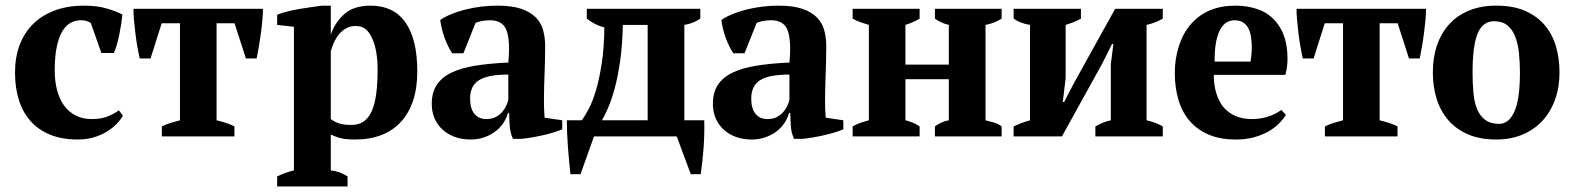

<svg xmlns="http://www.w3.org/2000/svg" viewBox="-20 -488 5623 687"><path d="M419.9 -74.2Q409.7 -56.6 393.6 -41Q377.4 -25.4 356.9 -13.9Q336.4 -2.4 311.8 4.4Q287.1 11.2 258.8 11.2Q202.1 11.2 159.9 -5.9Q117.7 -22.9 89.6 -54.4Q61.5 -85.9 47.6 -130.1Q33.7 -174.3 33.7 -228.5Q33.7 -282.7 50.3 -326.9Q66.9 -371.1 98.6 -402.3Q130.4 -433.6 176.3 -450.7Q222.2 -467.8 280.8 -467.8Q326.2 -467.8 359.6 -458.3Q393.1 -448.7 418 -436Q416.5 -420.4 413.6 -401.4Q410.6 -382.3 406.7 -363.3Q402.8 -344.2 397.9 -327.1Q393.1 -310.1 387.2 -298.3H342.8L304.7 -406.2Q297.4 -410.2 290 -412.8Q282.7 -415.5 268.6 -415.5Q250 -415.5 233.2 -406.7Q216.3 -397.9 203.6 -377Q190.9 -356 183.3 -321.5Q175.8 -287.1 175.8 -235.4Q175.8 -198.7 183.8 -167Q191.9 -135.3 208.3 -111.8Q224.6 -88.4 249.8 -75.2Q274.9 -62 309.6 -62Q341.8 -62 365.5 -71.5Q389.2 -81.1 405.3 -93.3Z M818.8 0H559.1V-35.6Q573.2 -43 590.8 -48.3Q608.4 -53.7 624 -57.6V-404.8H558.6L518.6 -278.8H480Q475.6 -297.9 471.4 -321.5Q467.3 -345.2 464.4 -369.4Q461.4 -393.6 459.5 -416.3Q457.5 -439 457.5 -456.5H920.9Q920.9 -439.9 918.9 -417.5Q917 -395 913.8 -370.8Q910.6 -346.7 906.5 -322.5Q902.3 -298.3 898.4 -278.8H859.9L819.3 -404.8H754.9V-57.6Q776.4 -52.2 790.5 -47.6Q804.7 -43 818.8 -35.6Z M1223.6 179.2H971.7V143.1Q1004.4 127.9 1031.7 121.6V-392.1L971.7 -398.9V-435.1Q986.3 -441.4 1007.8 -446.8Q1029.3 -452.1 1052.2 -456.1Q1075.2 -460 1096.4 -462.9Q1117.7 -465.8 1132.3 -467.8H1163.6V-365.2H1164.1Q1179.2 -408.7 1212.9 -438.5Q1246.6 -467.8 1306.2 -467.8Q1346.2 -467.8 1377.2 -453.4Q1408.2 -439 1429.4 -409.7Q1450.7 -380.4 1461.9 -336.2Q1473.1 -292 1473.1 -231.9Q1473.1 -173.8 1458.3 -128.7Q1443.4 -83.5 1414.8 -52.2Q1386.2 -21 1345 -4.9Q1303.7 11.2 1250.5 11.2Q1219.2 11.2 1201.2 6.8Q1192.4 4.9 1182.9 1.5Q1173.3 -2 1163.6 -6.8V121.6Q1177.7 123 1192.4 127.9Q1207 132.8 1223.6 143.1ZM1251.5 -395Q1223.6 -395 1200.7 -373.5Q1177.7 -352.1 1163.6 -305.2V-62Q1177.7 -51.3 1194.3 -46.1Q1210.9 -41 1237.3 -41Q1263.7 -41 1281.5 -53.5Q1299.3 -65.9 1310.3 -90.8Q1321.3 -115.7 1326.2 -152.6Q1331.1 -189.5 1331.1 -237.8Q1331.1 -274.9 1325.9 -303.2Q1320.8 -331.5 1311 -352.1Q1301.8 -372.6 1288.3 -383.8Q1274.9 -395 1251.5 -395Z M1926.3 -132.3Q1926.3 -112.3 1926.8 -97.7Q1927.2 -83 1928.7 -66.9L1991.7 -57.6V-25.4Q1980 -20 1961.7 -14.4Q1943.4 -8.8 1922.9 -4.2Q1902.3 0.5 1882.1 3.9Q1861.8 7.3 1846.7 8.8H1815.4Q1810.5 -2 1807.9 -12.2Q1805.2 -22.5 1804.2 -32.7Q1803.2 -43.5 1802.7 -56.2Q1802.2 -68.8 1801.8 -84H1797.4Q1793 -66.4 1782 -49.3Q1771 -32.2 1753.9 -18.8Q1736.8 -5.4 1713.9 2.9Q1690.9 11.2 1663.1 11.2Q1633.3 11.2 1608.2 2.2Q1583 -6.8 1564.5 -23.4Q1545.9 -40 1535.4 -63.5Q1524.9 -86.9 1524.9 -116.2Q1524.9 -156.7 1542.5 -183.8Q1560.1 -210.9 1594.7 -227.8Q1629.4 -244.6 1680.4 -252.9Q1731.4 -261.2 1798.8 -264.2Q1806.2 -342.8 1792.5 -378.9Q1779.3 -415.5 1732.9 -415.5Q1704.6 -415.5 1681.6 -406.2L1638.2 -297.4H1598.1Q1590.8 -308.1 1583.7 -322.3Q1576.7 -336.4 1571 -352.1Q1565.4 -367.7 1561.3 -384.3Q1557.1 -400.9 1555.2 -416.5Q1588.9 -439.5 1644.5 -453.6Q1700.2 -467.8 1760.7 -467.8Q1812.5 -467.8 1845.5 -456.3Q1878.4 -444.8 1897.5 -425.3Q1916.5 -405.8 1923.6 -379.2Q1930.7 -352.5 1930.7 -322.8Q1930.7 -294.9 1929.9 -270.5Q1929.2 -246.1 1928.5 -223.1Q1927.7 -200.2 1927 -178Q1926.3 -155.8 1926.3 -132.3ZM1720.7 -62Q1739.7 -62 1753.4 -69.1Q1767.1 -76.2 1776.4 -86.7Q1785.6 -97.2 1791 -108.9Q1796.4 -120.6 1798.8 -129.9V-221.2Q1726.1 -221.2 1694.1 -201.2Q1662.1 -181.2 1662.1 -135.3Q1662.1 -100.1 1677.2 -81.1Q1692.4 -62 1720.7 -62Z M2105.5 0 2057.1 135.3H2021Q2015.6 83.5 2012 36.4Q2008.3 -10.7 2008.3 -57.6H2061.5Q2072.8 -72.3 2086.7 -98.6Q2100.6 -125 2112.5 -165.3Q2124.5 -205.6 2133.1 -261Q2141.6 -316.4 2142.6 -389.6Q2123 -395 2107.7 -403.1Q2092.3 -411.1 2079.6 -421.4V-456.5H2485.8V-421.4Q2473.6 -413.1 2460.2 -407.5Q2446.8 -401.9 2428.7 -398.9V-57.6H2500Q2501 -8.3 2497.6 39.8Q2494.1 87.9 2487.3 135.3H2451.7L2401.4 0ZM2208.5 -398.9Q2207 -324.7 2198.7 -268.1Q2190.4 -211.4 2179 -169.9Q2167.5 -128.4 2155.3 -100.8Q2143.1 -73.2 2133.8 -57.6H2297.4V-398.9Z M2932.1 -132.3Q2932.1 -112.3 2932.6 -97.7Q2933.1 -83 2934.6 -66.9L2997.6 -57.6V-25.4Q2985.8 -20 2967.5 -14.4Q2949.2 -8.8 2928.7 -4.2Q2908.2 0.5 2887.9 3.9Q2867.7 7.3 2852.5 8.8H2821.3Q2816.4 -2 2813.7 -12.2Q2811 -22.5 2810.1 -32.7Q2809.1 -43.5 2808.6 -56.2Q2808.1 -68.8 2807.6 -84H2803.2Q2798.8 -66.4 2787.8 -49.3Q2776.9 -32.2 2759.8 -18.8Q2742.7 -5.4 2719.7 2.9Q2696.8 11.2 2668.9 11.2Q2639.2 11.2 2614 2.2Q2588.9 -6.8 2570.3 -23.4Q2551.8 -40 2541.3 -63.5Q2530.8 -86.9 2530.8 -116.2Q2530.8 -156.7 2548.3 -183.8Q2565.9 -210.9 2600.6 -227.8Q2635.3 -244.6 2686.3 -252.9Q2737.3 -261.2 2804.7 -264.2Q2812 -342.8 2798.3 -378.9Q2785.2 -415.5 2738.8 -415.5Q2710.4 -415.5 2687.5 -406.2L2644 -297.4H2604Q2596.7 -308.1 2589.6 -322.3Q2582.5 -336.4 2576.9 -352.1Q2571.3 -367.7 2567.1 -384.3Q2563 -400.9 2561 -416.5Q2594.7 -439.5 2650.4 -453.6Q2706.1 -467.8 2766.6 -467.8Q2818.4 -467.8 2851.3 -456.3Q2884.3 -444.8 2903.3 -425.3Q2922.4 -405.8 2929.4 -379.2Q2936.5 -352.5 2936.5 -322.8Q2936.5 -294.9 2935.8 -270.5Q2935.1 -246.1 2934.3 -223.1Q2933.6 -200.2 2932.9 -178Q2932.1 -155.8 2932.1 -132.3ZM2726.6 -62Q2745.6 -62 2759.3 -69.1Q2772.9 -76.2 2782.2 -86.7Q2791.5 -97.2 2796.9 -108.9Q2802.2 -120.6 2804.7 -129.9V-221.2Q2731.9 -221.2 2700 -201.2Q2668 -181.2 2668 -135.3Q2668 -100.1 2683.1 -81.1Q2698.2 -62 2726.6 -62Z M3270.5 0H3030.8V-35.6Q3043.5 -43 3057.9 -48.1Q3072.3 -53.2 3088.9 -57.6V-398.9Q3072.3 -403.8 3057.9 -408.9Q3043.5 -414.1 3030.8 -421.4V-456.5H3270.5V-421.4Q3249.5 -408.2 3219.7 -398.9V-256.8H3375V-398.9Q3348.1 -404.8 3325.2 -421.4V-456.5H3564V-421.4Q3551.8 -413.6 3538.1 -408Q3524.4 -402.3 3506.3 -398.9V-57.6Q3522.9 -53.7 3537.4 -49.3Q3551.8 -44.9 3564 -35.6V0H3325.2V-35.6Q3348.6 -53.2 3375 -57.6V-204.6H3219.7V-57.6Q3251 -49.8 3270.5 -35.6Z M3606.9 -456.5H3847.7V-421.4Q3837.9 -415.5 3824.2 -409.9Q3810.5 -404.3 3793 -398.9V-207.5L3782.7 -123H3787.6L3822.8 -190.9L3970.2 -456.5H4140.6V-421.4Q4126.5 -413.1 4111.6 -407.5Q4096.7 -401.9 4082.5 -398.9V-57.6Q4099.6 -53.7 4114 -48.3Q4128.4 -43 4140.6 -35.6V0H3899.4V-35.6Q3912.1 -43 3926.3 -48.8Q3940.4 -54.7 3954.6 -57.6V-258.3L3963.9 -330.6H3959L3924.8 -262.2L3779.8 0H3606.9V-35.6Q3622.6 -43 3636 -48.1Q3649.4 -53.2 3665.5 -57.6V-398.9Q3629.4 -404.8 3606.9 -421.4Z M4581.1 -76.7Q4571.3 -61 4555.7 -45.4Q4540 -29.8 4518.1 -17.3Q4496.1 -4.9 4467 3.2Q4438 11.2 4401.9 11.2Q4346.7 11.2 4305.9 -5.9Q4265.1 -22.9 4237.8 -54.2Q4210.4 -85.4 4197 -129.6Q4183.6 -173.8 4183.6 -228Q4183.6 -279.3 4199 -325.4Q4214.4 -371.6 4242.2 -402.8Q4299.8 -467.8 4400.4 -467.8Q4446.8 -467.8 4484.1 -453.6Q4521.5 -439.5 4546.4 -409.2Q4565.9 -385.7 4576.4 -353.3Q4586.9 -320.8 4586.9 -278.3Q4586.9 -248 4579.1 -220.2H4323.2Q4322.8 -202.6 4325.2 -186Q4327.6 -169.4 4332 -154.8Q4336.4 -140.1 4342.5 -128.2Q4348.6 -116.2 4355.5 -107.4Q4392.1 -62 4459.5 -62Q4488.8 -62 4515.9 -70.3Q4543 -78.6 4564.9 -94.7ZM4397.5 -415.5Q4378.9 -415.5 4365.2 -405.3Q4351.6 -395 4342.8 -375.7Q4334 -356.4 4329.8 -329.1Q4325.7 -301.8 4326.2 -267.6H4454.6Q4459.5 -298.3 4459 -325.2Q4458.5 -344.7 4455.3 -361.3Q4452.1 -377.9 4445.1 -389.9Q4438 -401.9 4426.3 -408.7Q4414.6 -415.5 4397.5 -415.5Z M4980.5 0H4720.7V-35.6Q4734.9 -43 4752.4 -48.3Q4770 -53.7 4785.6 -57.6V-404.8H4720.2L4680.2 -278.8H4641.6Q4637.2 -297.9 4633.1 -321.5Q4628.9 -345.2 4626 -369.4Q4623 -393.6 4621.1 -416.3Q4619.1 -439 4619.1 -456.5H5082.5Q5082.5 -439.9 5080.6 -417.5Q5078.6 -395 5075.4 -370.8Q5072.3 -346.7 5068.1 -322.5Q5064 -298.3 5060.1 -278.8H5021.5L4981 -404.8H4916.5V-57.6Q4938 -52.2 4952.1 -47.6Q4966.3 -43 4980.5 -35.6Z M5106.9 -228.5Q5106.9 -282.7 5122.1 -326.7Q5137.2 -370.6 5166.3 -402.1Q5195.3 -433.6 5237.5 -450.7Q5279.8 -467.8 5333.5 -467.8Q5395.5 -467.8 5438.5 -448.5Q5481.4 -429.2 5508.5 -396.5Q5535.6 -363.8 5547.9 -320.3Q5560.1 -276.9 5560.1 -228.5Q5560.1 -176.3 5544.4 -132.3Q5528.8 -88.4 5499.5 -56.4Q5470.2 -24.4 5428.2 -6.6Q5386.2 11.2 5333.5 11.2Q5275.4 11.2 5232.7 -7.3Q5189.9 -25.9 5162.1 -58.1Q5134.3 -90.3 5120.6 -134Q5106.9 -177.7 5106.9 -228.5ZM5249 -228.5Q5249 -190.4 5252 -157Q5254.9 -123.5 5264.9 -98.6Q5274.9 -73.7 5293.9 -59.3Q5313 -44.9 5344.7 -44.9Q5378.9 -44.9 5398.7 -88.9Q5418.5 -132.8 5418.5 -228.5Q5418.5 -266.6 5414.8 -300Q5411.1 -333.5 5401.1 -358.4Q5391.1 -383.3 5373 -397.7Q5355 -412.1 5326.2 -412.1Q5285.2 -412.1 5267.1 -367.9Q5249 -323.7 5249 -228.5Z"/></svg>

Font: PT Astra Serif
Style: Bold
Weight: 700
Designer: A.Korolkova, I. Chaeva
Foundry: ParaType Ltd
Version: Version 1.002